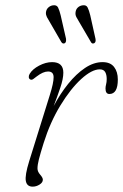

<svg xmlns="http://www.w3.org/2000/svg" viewBox="-20 -689 460 717"><path d="M92.5 -392.5Q88 -395 87.5 -401Q87 -407 91 -413.5Q101.5 -431 126.2 -444Q151 -457 174.5 -457Q216.5 -457 216.5 -417.5Q216.5 -394.5 205 -360.8Q193.5 -327 180.5 -293Q204.5 -338.5 234.5 -375.8Q264.5 -413 297.2 -435Q330 -457 363 -457Q392 -457 406 -439Q420 -421 420 -392Q420 -338 388.5 -338Q374 -338 374 -358.5Q374 -365.5 376.2 -374Q378.5 -382.5 378.5 -394Q378.5 -410 372.8 -420Q367 -430 352.5 -430Q323 -430 283.2 -393.8Q243.5 -357.5 205.5 -295.2Q167.5 -233 143 -155Q130.5 -115 125.2 -94Q120 -73 120 -60Q120 -48 130 -36.8Q140 -25.5 140 -18Q140 -7.5 127.8 0.2Q115.5 8 102 8Q80.5 8 76.5 -13Q72.5 -34 89 -87L166 -334Q180.5 -380 180.2 -401Q180 -422 159.5 -422Q141 -422 117 -403.5Q109.5 -397.5 103.8 -393.5Q98 -389.5 92.5 -392.5ZM206.5 -632 226.5 -544.5Q228 -532 222.5 -528Q214.5 -523.5 209 -532L164.5 -609Q159.5 -617 155.2 -625.2Q151 -633.5 151.5 -642Q152.5 -653.5 160 -660.5Q167.5 -667.5 177 -669Q191.5 -671.5 196.8 -661Q202 -650.5 206.5 -632ZM317 -632 336.5 -544.5Q339 -532.5 332.5 -528Q324 -523.5 319.5 -532L274.5 -609Q269.5 -617 265.2 -625.2Q261 -633.5 262 -642Q263 -653.5 270.2 -660.5Q277.5 -667.5 287.5 -669Q302 -671.5 307.2 -661Q312.5 -650.5 317 -632Z"/></svg>

Font: Fraunces 9pt S100 Thin
Style: Italic
Weight: 100
Italic angle: -16°
Version: Version 1.000; ttfautohint (v1.8.3)